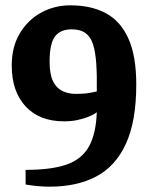

<svg xmlns="http://www.w3.org/2000/svg" viewBox="-20 -686 560 720"><path d="M167 14Q145 14 122.5 12Q100 10 76 6V-49Q173 -49 230 -69Q287 -89 313.5 -136.5Q340 -184 343 -265Q331 -256 312.5 -248.5Q294 -241 271 -236Q248 -231 220 -231Q128 -231 76 -287Q24 -343 24 -441Q24 -510 54 -560.5Q84 -611 134 -638.5Q184 -666 244 -666Q322 -666 377 -636.5Q432 -607 461.5 -541.5Q491 -476 491 -369Q491 -231 452 -146.5Q413 -62 340.5 -24Q268 14 167 14ZM264 -334Q298 -334 320.5 -338.5Q343 -343 343 -343Q344 -403 341 -447Q338 -491 329 -519.5Q320 -548 300.5 -562Q281 -576 249 -576Q206 -576 186 -549Q166 -522 166 -455Q166 -408 178.5 -382Q191 -356 213.5 -345Q236 -334 264 -334Z"/></svg>

Font: Faustina VF Beta
Style: Regular
Weight: 400
Designer: Alfonso Garcia
Foundry: Omnibus-Type
Version: Version 1.006